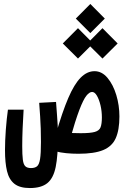

<svg xmlns="http://www.w3.org/2000/svg" viewBox="-20 -763 626 957"><path d="M371.1 3.4Q339.8 3.4 310.1 0.5Q280.3 -2.4 254.6 -9.5Q229 -16.6 208.5 -27.8L219.7 -119.6Q232.9 -114.7 255.1 -110.1Q277.3 -105.5 309.1 -102.3Q340.8 -99.1 382.3 -99.1Q430.2 -99.1 452.6 -105.5Q475.1 -111.8 481.4 -128.9Q487.8 -146 487.8 -177.7Q487.8 -208.5 481 -237.8Q474.1 -267.1 463.1 -285.9Q452.1 -304.7 439 -304.7Q425.8 -304.7 410.6 -285.9Q395.5 -267.1 375.7 -215.6Q356 -164.1 328.1 -65.4L258.3 -93.3Q290.5 -205.1 320.3 -274.4Q350.1 -343.8 382.1 -376Q414.1 -408.2 451.2 -408.2Q487.8 -408.2 515.9 -374.8Q543.9 -341.3 559.6 -289.6Q575.2 -237.8 575.2 -182.6Q575.2 -115.2 556.9 -74.2Q538.6 -33.2 494.1 -14.9Q449.7 3.4 371.1 3.4ZM128.9 174.3Q78.6 174.3 51.8 153.1Q24.9 131.8 14.9 89.8Q4.9 47.9 4.9 -14.2Q4.9 -60.5 9 -116.2Q13.2 -171.9 19.5 -216.3H97.7Q94.7 -170.4 92.8 -123Q90.8 -75.7 90.8 -34.7Q90.8 8.8 93.8 32.7Q96.7 56.6 106.2 65.7Q115.7 74.7 134.3 74.7Q153.8 74.7 164.6 65.9Q175.3 57.1 179.7 29.5Q184.1 2 184.1 -55.2Q184.1 -92.3 183.1 -121.6Q182.1 -150.9 180.2 -181.2Q178.2 -211.4 175.3 -250.5L259.3 -254.9Q261.7 -222.2 263.9 -193.6Q266.1 -165 267.6 -137.9Q269 -110.8 269 -81.5Q269 13.2 257.6 69.3Q246.1 125.5 215.8 149.9Q185.5 174.3 128.9 174.3ZM430.2 -598.1 357.9 -670.4 430.2 -743.2 502.4 -670.4ZM490.7 -471.2 415 -546.4 490.7 -622.6 566.4 -546.4ZM368.7 -471.2 293 -546.4 368.7 -622.6 444.3 -546.4Z"/></svg>

Font: Cascadia Code
Style: Regular
Weight: 400
Designer: Aaron Bell
Foundry: Saja Typeworks
Version: Version 2404.023